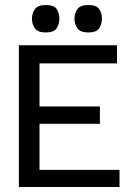

<svg xmlns="http://www.w3.org/2000/svg" viewBox="-20 -743 530 763"><path d="M55 0V-563H445V-491H137V-320H377V-251H137V-68H455V0ZM162 -614Q130 -614 118.5 -630.5Q107 -647 107 -669Q107 -690 118.5 -706.5Q130 -723 162 -723Q195 -723 205.5 -706.5Q216 -690 216 -669Q216 -647 205 -630.5Q194 -614 162 -614ZM331 -614Q299 -614 287.5 -630.5Q276 -647 276 -669Q276 -690 287.5 -706.5Q299 -723 331 -723Q364 -723 374.5 -706.5Q385 -690 385 -669Q385 -647 374 -630.5Q363 -614 331 -614Z"/></svg>

Font: Darker Grotesque Light SemiBold
Style: Regular
Weight: 600
Version: Version 1.000;gftools[0.9.28]